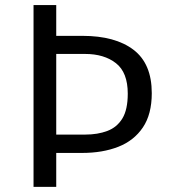

<svg xmlns="http://www.w3.org/2000/svg" viewBox="-20 -726 655 746"><path d="M198.5 -706.2V-586.7H300Q427.7 -586.7 498.7 -532.6Q569.7 -478.5 569.7 -364.1Q569.7 -282.1 535.1 -230.8Q500.5 -179.5 439.5 -155.6Q378.5 -131.8 299.5 -131.8H198.5V0H110.3V-706.2ZM310.8 -516.4H198.5V-203.1H311.3Q359.5 -203.1 396.9 -217.2Q434.4 -231.3 455.4 -265.6Q476.4 -300 476.4 -362.1Q476.4 -444.6 430.5 -480.5Q384.6 -516.4 310.8 -516.4Z"/></svg>

Font: FiraCode Nerd Font
Style: Regular
Weight: 400
Designer: Carrois Corporate, Edenspiekermann AG, Nikita Prokopov
Foundry: Carrois Corporate, Edenspiekermann AG, Nikita Prokopov
Version: Version 6.002;Nerd Fonts 3.4.0